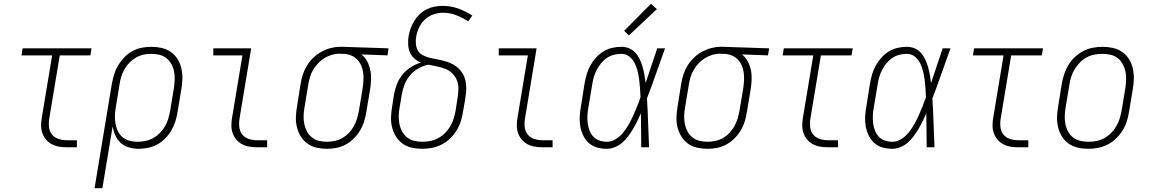

<svg xmlns="http://www.w3.org/2000/svg" viewBox="-20 -774 6040 1009"><path d="M331 0Q310 0 289.5 -3.5Q269 -7 251.5 -16.5Q234 -26 221.5 -41Q209 -56 202.5 -75Q196 -94 196 -115Q196 -136 200 -158L254 -483H93L99 -520H461L455 -483H294L239 -152Q235 -129 237.5 -106.5Q240 -84 253 -67.5Q266 -51 287 -44Q308 -37 331 -37H384V0Z M477 215 568 -335Q573 -360 580.5 -384.5Q588 -409 601.5 -431.5Q615 -454 634 -473.5Q653 -493 676 -505.5Q699 -518 724.5 -523Q750 -528 775 -528Q775 -528 775 -528Q775 -528 775 -528Q803 -528 829.5 -522Q856 -516 877.5 -501Q899 -486 913 -463.5Q927 -441 933 -415Q939 -389 938.5 -361Q938 -333 933 -305L913 -185Q909 -160 901.5 -136Q894 -112 881 -89.5Q868 -67 849 -47.5Q830 -28 807.5 -15.5Q785 -3 760 2.5Q735 8 710 8Q684 8 658.5 1Q633 -6 615 -22.5Q597 -39 586.5 -62Q576 -85 572 -110L518 215ZM703 -29Q723 -29 744.5 -33.5Q766 -38 785 -48.5Q804 -59 820 -75Q836 -91 847 -110Q858 -129 864 -149.5Q870 -170 874 -191L894 -311Q897 -333 898 -355Q899 -377 895 -397.5Q891 -418 881 -436.5Q871 -455 855 -468Q839 -481 818 -486Q797 -491 774 -491Q754 -491 733.5 -486.5Q713 -482 694 -471Q675 -460 659.5 -444Q644 -428 633.5 -409Q623 -390 617 -370Q611 -350 608 -329L589 -213Q585 -191 584 -169Q583 -147 586.5 -126Q590 -105 599 -86Q608 -67 623.5 -53.5Q639 -40 660 -34.5Q681 -29 703 -29Z M1331 0Q1310 0 1289.5 -3.5Q1269 -7 1251.5 -16.5Q1234 -26 1221.5 -41Q1209 -56 1202.5 -75Q1196 -94 1196 -115Q1196 -136 1200 -158L1254 -483H1101V-520H1300L1239 -152Q1235 -129 1237.5 -106.5Q1240 -84 1253 -67.5Q1266 -51 1287 -44Q1308 -37 1331 -37H1384V0Z M1699 8Q1671 8 1644 2Q1617 -4 1596 -19Q1575 -34 1561 -56.5Q1547 -79 1540.5 -105Q1534 -131 1535 -159Q1536 -187 1541 -215L1560 -335Q1564 -360 1572 -384Q1580 -408 1594 -430.5Q1608 -453 1627.5 -471.5Q1647 -490 1670 -502.5Q1693 -515 1718 -521.5Q1743 -528 1767 -528Q1771 -528 1774.5 -528Q1778 -528 1781 -528L2022 -520L2016 -483L1879 -488Q1898 -473 1909.5 -451.5Q1921 -430 1926 -406Q1931 -382 1930 -356Q1929 -330 1925 -305L1905 -185Q1901 -160 1893.5 -135.5Q1886 -111 1872.5 -88.5Q1859 -66 1839.5 -46.5Q1820 -27 1797 -14.5Q1774 -2 1749 3Q1724 8 1699 8Q1699 8 1699 8Q1699 8 1699 8ZM1699 -29Q1719 -29 1740 -33.5Q1761 -38 1780 -49Q1799 -60 1814 -76Q1829 -92 1839.5 -111Q1850 -130 1856 -150Q1862 -170 1866 -191L1886 -311Q1889 -331 1890 -351.5Q1891 -372 1888.5 -392Q1886 -412 1878 -430Q1870 -448 1857 -461.5Q1844 -475 1825.5 -482.5Q1807 -490 1787 -491H1775Q1772 -491 1769.5 -491.5Q1767 -492 1764 -492Q1744 -492 1724 -486Q1704 -480 1685.5 -469Q1667 -458 1652 -442Q1637 -426 1626 -407.5Q1615 -389 1609 -369Q1603 -349 1600 -329L1580 -209Q1576 -187 1575.5 -165Q1575 -143 1579 -122.5Q1583 -102 1593 -83.5Q1603 -65 1619 -52Q1635 -39 1656 -34Q1677 -29 1699 -29Z M2199 8Q2171 8 2144 2Q2117 -4 2096 -19Q2075 -34 2061 -56.5Q2047 -79 2040.5 -105Q2034 -131 2035 -159Q2036 -187 2041 -215L2051 -280Q2056 -307 2066.5 -333.5Q2077 -360 2096 -383Q2115 -406 2140 -421.5Q2165 -437 2192 -445Q2173 -453 2157.5 -466.5Q2142 -480 2134 -499Q2126 -518 2125 -540Q2124 -562 2127 -584Q2131 -605 2138.5 -625.5Q2146 -646 2157.5 -665Q2169 -684 2185.5 -699.5Q2202 -715 2222 -725Q2242 -735 2263.5 -739Q2285 -743 2306 -743Q2349 -743 2388.5 -729Q2428 -715 2462 -692L2440 -662Q2411 -681 2378 -694Q2345 -707 2308 -707Q2283 -707 2258 -698.5Q2233 -690 2213.5 -672Q2194 -654 2182.5 -629.5Q2171 -605 2167 -581Q2164 -563 2165.5 -544.5Q2167 -526 2174.5 -511Q2182 -496 2197 -487Q2212 -478 2229 -473Q2246 -468 2263.5 -465Q2281 -462 2298 -458Q2315 -454 2331.5 -448.5Q2348 -443 2363 -434.5Q2378 -426 2390.5 -414Q2403 -402 2411.5 -387.5Q2420 -373 2424.5 -356Q2429 -339 2430 -321.5Q2431 -304 2429 -285.5Q2427 -267 2424 -249L2413 -185Q2409 -159 2401 -134.5Q2393 -110 2378.5 -87Q2364 -64 2344 -45Q2324 -26 2300 -14Q2276 -2 2250 3Q2224 8 2199 8ZM2199 -29Q2220 -29 2241 -33Q2262 -37 2282 -47.5Q2302 -58 2318 -74Q2334 -90 2345.5 -109Q2357 -128 2363.5 -149Q2370 -170 2374 -191L2384 -255Q2388 -279 2389 -303Q2390 -327 2382.5 -348.5Q2375 -370 2359 -386.5Q2343 -403 2322 -411.5Q2301 -420 2278 -424.5Q2255 -429 2232 -434Q2204 -429 2178 -414Q2152 -399 2133.5 -376.5Q2115 -354 2105 -327.5Q2095 -301 2091 -274L2080 -209Q2076 -187 2075.5 -165Q2075 -143 2079 -122.5Q2083 -102 2093 -83.5Q2103 -65 2119 -52Q2135 -39 2156 -34Q2177 -29 2199 -29Z M2831 0Q2810 0 2789.5 -3.5Q2769 -7 2751.5 -16.5Q2734 -26 2721.5 -41Q2709 -56 2702.5 -75Q2696 -94 2696 -115Q2696 -136 2700 -158L2754 -483H2601V-520H2800L2739 -152Q2735 -129 2737.5 -106.5Q2740 -84 2753 -67.5Q2766 -51 2787 -44Q2808 -37 2831 -37H2884V0Z M3170 8Q3143 8 3118 1Q3093 -6 3074.5 -22.5Q3056 -39 3045 -62Q3034 -85 3029.5 -110Q3025 -135 3026.5 -162Q3028 -189 3033 -215L3052 -335Q3056 -359 3063 -383Q3070 -407 3082 -429Q3094 -451 3111.5 -470.5Q3129 -490 3151 -503.5Q3173 -517 3197.5 -522.5Q3222 -528 3246 -528Q3268 -528 3287.5 -519.5Q3307 -511 3320.5 -495.5Q3334 -480 3342.5 -461Q3351 -442 3357 -422Q3363 -402 3366.5 -380.5Q3370 -359 3373 -338Q3388 -384 3403.5 -429.5Q3419 -475 3434 -520H3475Q3451 -454 3428 -388Q3405 -322 3380 -257Q3384 -193 3386 -128.5Q3388 -64 3391 0H3350Q3349 -45 3349 -89.5Q3349 -134 3348 -179Q3339 -158 3329 -137.5Q3319 -117 3307.5 -97.5Q3296 -78 3282.5 -59.5Q3269 -41 3251.5 -25.5Q3234 -10 3212.5 -1Q3191 8 3170 8ZM3170 -29Q3194 -29 3217 -43.5Q3240 -58 3256.5 -79Q3273 -100 3285.5 -122.5Q3298 -145 3308.5 -168.5Q3319 -192 3328.5 -215.5Q3338 -239 3346 -263Q3345 -286 3343.5 -309.5Q3342 -333 3339 -356Q3336 -379 3330.5 -401Q3325 -423 3315 -443Q3305 -463 3287 -477Q3269 -491 3246 -491Q3226 -491 3206 -486Q3186 -481 3168.5 -469Q3151 -457 3138 -440.5Q3125 -424 3115.5 -406Q3106 -388 3100.5 -368.5Q3095 -349 3092 -329L3072 -209Q3068 -189 3067 -168Q3066 -147 3068.5 -127Q3071 -107 3078 -88.5Q3085 -70 3098 -56Q3111 -42 3130 -35.5Q3149 -29 3170 -29ZM3285 -588 3260 -612 3401 -754 3432 -726Z M3699 8Q3671 8 3644 2Q3617 -4 3596 -19Q3575 -34 3561 -56.5Q3547 -79 3540.5 -105Q3534 -131 3535 -159Q3536 -187 3541 -215L3560 -335Q3564 -360 3572 -384Q3580 -408 3594 -430.5Q3608 -453 3627.5 -471.5Q3647 -490 3670 -502.5Q3693 -515 3718 -521.5Q3743 -528 3767 -528Q3771 -528 3774.5 -528Q3778 -528 3781 -528L4022 -520L4016 -483L3879 -488Q3898 -473 3909.5 -451.5Q3921 -430 3926 -406Q3931 -382 3930 -356Q3929 -330 3925 -305L3905 -185Q3901 -160 3893.5 -135.5Q3886 -111 3872.5 -88.5Q3859 -66 3839.5 -46.5Q3820 -27 3797 -14.5Q3774 -2 3749 3Q3724 8 3699 8Q3699 8 3699 8Q3699 8 3699 8ZM3699 -29Q3719 -29 3740 -33.5Q3761 -38 3780 -49Q3799 -60 3814 -76Q3829 -92 3839.5 -111Q3850 -130 3856 -150Q3862 -170 3866 -191L3886 -311Q3889 -331 3890 -351.5Q3891 -372 3888.5 -392Q3886 -412 3878 -430Q3870 -448 3857 -461.5Q3844 -475 3825.5 -482.5Q3807 -490 3787 -491H3775Q3772 -491 3769.5 -491.5Q3767 -492 3764 -492Q3744 -492 3724 -486Q3704 -480 3685.5 -469Q3667 -458 3652 -442Q3637 -426 3626 -407.5Q3615 -389 3609 -369Q3603 -349 3600 -329L3580 -209Q3576 -187 3575.5 -165Q3575 -143 3579 -122.5Q3583 -102 3593 -83.5Q3603 -65 3619 -52Q3635 -39 3656 -34Q3677 -29 3699 -29Z M4331 0Q4310 0 4289.5 -3.5Q4269 -7 4251.5 -16.5Q4234 -26 4221.5 -41Q4209 -56 4202.5 -75Q4196 -94 4196 -115Q4196 -136 4200 -158L4254 -483H4093L4099 -520H4461L4455 -483H4294L4239 -152Q4235 -129 4237.5 -106.5Q4240 -84 4253 -67.5Q4266 -51 4287 -44Q4308 -37 4331 -37H4384V0Z M4670 8Q4643 8 4618 1Q4593 -6 4574.5 -22.5Q4556 -39 4545 -62Q4534 -85 4529.5 -110Q4525 -135 4526.5 -162Q4528 -189 4533 -215L4552 -335Q4556 -359 4563 -383Q4570 -407 4582 -429Q4594 -451 4611.5 -470.5Q4629 -490 4651 -503.5Q4673 -517 4697.5 -522.5Q4722 -528 4746 -528Q4768 -528 4787.5 -519.5Q4807 -511 4820.5 -495.5Q4834 -480 4842.5 -461Q4851 -442 4857 -422Q4863 -402 4866.5 -380.5Q4870 -359 4873 -338Q4888 -384 4903.5 -429.5Q4919 -475 4934 -520H4975Q4951 -454 4928 -388Q4905 -322 4880 -257Q4884 -193 4886 -128.5Q4888 -64 4891 0H4850Q4849 -45 4849 -89.5Q4849 -134 4848 -179Q4839 -158 4829 -137.5Q4819 -117 4807.5 -97.5Q4796 -78 4782.5 -59.5Q4769 -41 4751.5 -25.5Q4734 -10 4712.5 -1Q4691 8 4670 8ZM4670 -29Q4694 -29 4717 -43.5Q4740 -58 4756.5 -79Q4773 -100 4785.5 -122.5Q4798 -145 4808.5 -168.5Q4819 -192 4828.5 -215.5Q4838 -239 4846 -263Q4845 -286 4843.5 -309.5Q4842 -333 4839 -356Q4836 -379 4830.5 -401Q4825 -423 4815 -443Q4805 -463 4787 -477Q4769 -491 4746 -491Q4726 -491 4706 -486Q4686 -481 4668.5 -469Q4651 -457 4638 -440.5Q4625 -424 4615.5 -406Q4606 -388 4600.5 -368.5Q4595 -349 4592 -329L4572 -209Q4568 -189 4567 -168Q4566 -147 4568.5 -127Q4571 -107 4578 -88.5Q4585 -70 4598 -56Q4611 -42 4630 -35.5Q4649 -29 4670 -29Z M5331 0Q5310 0 5289.5 -3.5Q5269 -7 5251.5 -16.5Q5234 -26 5221.5 -41Q5209 -56 5202.5 -75Q5196 -94 5196 -115Q5196 -136 5200 -158L5254 -483H5093L5099 -520H5461L5455 -483H5294L5239 -152Q5235 -129 5237.5 -106.5Q5240 -84 5253 -67.5Q5266 -51 5287 -44Q5308 -37 5331 -37H5384V0Z M5700 8Q5671 8 5644.5 2Q5618 -4 5596.5 -19Q5575 -34 5561 -56.5Q5547 -79 5540.5 -105Q5534 -131 5535 -159Q5536 -187 5541 -215L5560 -335Q5565 -361 5573 -385.5Q5581 -410 5595 -433Q5609 -456 5629.5 -475Q5650 -494 5673.5 -506Q5697 -518 5723 -523Q5749 -528 5774 -528Q5802 -528 5829 -522Q5856 -516 5877.5 -501Q5899 -486 5913 -463.5Q5927 -441 5933 -415Q5939 -389 5938.5 -361Q5938 -333 5933 -305L5913 -185Q5909 -159 5901 -134.5Q5893 -110 5878.5 -87Q5864 -64 5844 -45Q5824 -26 5800 -14Q5776 -2 5750.5 3Q5725 8 5700 8ZM5700 -29Q5721 -29 5742 -33Q5763 -37 5782.5 -47.5Q5802 -58 5818.5 -74.5Q5835 -91 5846 -110Q5857 -129 5863.5 -149.5Q5870 -170 5874 -191L5894 -311Q5897 -333 5898 -355Q5899 -377 5894.5 -398Q5890 -419 5880 -437.5Q5870 -456 5854 -468.5Q5838 -481 5817 -486Q5796 -491 5773 -491Q5753 -491 5731.5 -487Q5710 -483 5690.5 -472.5Q5671 -462 5655 -445.5Q5639 -429 5627.5 -410Q5616 -391 5609.5 -370.5Q5603 -350 5600 -329L5580 -209Q5576 -187 5575.5 -165Q5575 -143 5579 -122Q5583 -101 5593 -82.5Q5603 -64 5619.5 -51.5Q5636 -39 5657 -34Q5678 -29 5700 -29Z"/></svg>

Font: Iosevka SS04 Extralight
Style: Italic
Weight: 200
Italic angle: -9°
Monospace: yes
Designer: Belleve Invis
Foundry: Belleve Invis
Version: Version 19.0.0; ttfautohint (v1.8.4)